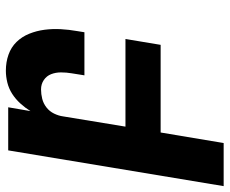

<svg xmlns="http://www.w3.org/2000/svg" viewBox="-99 -484 783 655"><g transform="rotate(-90 292.5 -156.5)"><path d="M-15 215 107 -520H254L241 -444Q252 -462 267 -478.5Q282 -495 300 -506.5Q318 -518 338.5 -523Q359 -528 379 -528Q408 -528 433.5 -519Q459 -510 477 -491.5Q495 -473 505 -448Q515 -423 518.5 -396Q522 -369 520.5 -341Q519 -313 514 -285L510 -260H363L370 -304Q373 -322 373 -340Q373 -358 367 -373.5Q361 -389 347 -398.5Q333 -408 315 -408Q299 -408 283 -404Q267 -400 253.5 -389.5Q240 -379 232.5 -363.5Q225 -348 223 -333L188 -120H487L467 0H168L132 215Z"/></g></svg>

Font: Iosevka Heavy Extended Oblique
Style: Regular
Weight: 900
Width: 7
Italic angle: -9°
Monospace: yes
Designer: Belleve Invis
Foundry: Belleve Invis
Version: Version 32.5.0; ttfautohint (v1.8.4)